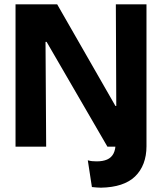

<svg xmlns="http://www.w3.org/2000/svg" viewBox="-20 -680 751 890"><path d="M406 187 387 63Q397 66 407 67Q417 68 428 68Q457 68 476.5 59.5Q496 51 506 32Q516 13 516 -19V-65H659V-2Q659 42 645.5 77.5Q632 113 606 138Q580 163 540.5 176Q501 189 448 190Q436 190 427 189Q418 188 406 187ZM52 0V-660H245L515 -189H519L517 -660H659V0H478L196 -486H191L194 0Z"/></svg>

Font: Bricolage Grotesque 72pt
Style: Bold
Weight: 700
Designer: Mathieu Triay
Foundry: Atelier Triay
Version: Version 1.001;gftools[0.9.33.dev8+g029e19f]